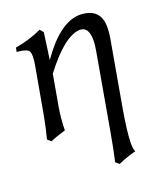

<svg xmlns="http://www.w3.org/2000/svg" viewBox="-129 -568 732 861"><g transform="rotate(-20 236.5 -137.0)"><path d="M293.5 207.5 276.9 193.4Q291 130.9 304.7 52.2L366.7 -300.3Q372.6 -332 372.6 -355.5Q372.6 -418.9 330.6 -418.9Q256.8 -416.5 149.9 -275.4L123 -122.6Q114.7 -72.3 113.8 -18.1Q71.3 -5.9 40.5 7.3L24.4 -7.3Q35.2 -45.9 48.3 -114.7L88.4 -339.8Q92.3 -363.3 92.3 -378.9Q92.3 -403.3 83 -409.7Q66.9 -419.9 30.8 -422.4L34.7 -441.9Q102.5 -453.6 162.1 -481L175.8 -463.9L158.2 -337.4Q255.4 -478 349.6 -482.4Q451.2 -482.4 451.2 -388.2Q451.2 -368.2 447.8 -344.2L392.6 -31.2Q372.1 85.4 372.1 138.2Q372.1 168.5 378.9 177.7Q337.4 188 293.5 207.5Z"/></g></svg>

Font: Kelvinch
Style: Italic
Weight: 400
Italic angle: -10°
Designer: Paul James Miller
Foundry: High-Logic / Made with FontCreator
Version: Version 3.40;July 22, 2017;FontCreator 11.0.0.2388 64-bit